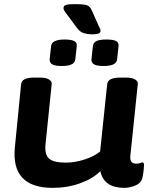

<svg xmlns="http://www.w3.org/2000/svg" viewBox="-20 -900 733 928"><path d="M235 8Q32 8 52 -189L82 -493Q85 -525 145 -525H173Q203 -525 217.5 -515.5Q232 -506 230 -494L200 -203Q195 -154 216.5 -134Q238 -114 298 -114Q343 -114 390 -129.5Q437 -145 464 -168L498 -493Q501 -525 561 -525H589Q619 -525 633.5 -515.5Q648 -506 646 -494L610 -147Q608 -126 615.5 -117.5Q623 -109 639 -109Q650 -109 657.5 -112Q665 -115 668 -115Q676 -115 676 -103Q676 -99 675 -84.5Q674 -70 669 -44Q664 -16 635.5 -4Q607 8 581 8Q533 8 503.5 -11.5Q474 -31 465 -73Q430 -37 368 -14.5Q306 8 235 8ZM481 -581Q448 -581 434.5 -589Q421 -597 422 -613L429 -677Q431 -694 446 -701.5Q461 -709 494 -709Q528 -709 541.5 -701.5Q555 -694 553 -677L546 -613Q543 -581 481 -581ZM279 -581Q246 -581 232.5 -589Q219 -597 220 -613L227 -677Q230 -709 292 -709Q325 -709 339 -701.5Q353 -694 351 -677L344 -613Q341 -581 279 -581ZM424 -734Q405 -734 386 -739.5Q367 -745 353 -764L306 -827Q300 -835 293.5 -844Q287 -853 287 -861Q287 -872 298.5 -876Q310 -880 342 -880Q373 -880 388.5 -877.5Q404 -875 411.5 -868Q419 -861 424 -849L456 -777Q461 -767 463.5 -761.5Q466 -756 466 -751Q466 -743 457.5 -738.5Q449 -734 424 -734Z"/></svg>

Font: Asap Expanded Expanded Regular
Style: Bold Italic
Weight: 700
Width: 7
Italic angle: -6°
Designer: Pablo Cosgaya
Foundry: Omnibus-Type
Version: Version 3.001; ttfautohint (v1.8.4.7-5d5b)